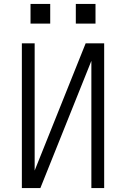

<svg xmlns="http://www.w3.org/2000/svg" viewBox="-20 -955 640 975"><path d="M91 0V-735H156V-89L415 -735H509V0H444V-646L185 0ZM465 -835H365V-935H465ZM135 -835V-935H235V-835Z"/></svg>

Font: Iosevka SS04 Light Extended
Style: Regular
Weight: 300
Width: 7
Monospace: yes
Designer: Belleve Invis
Foundry: Belleve Invis
Version: Version 19.0.0; ttfautohint (v1.8.4)